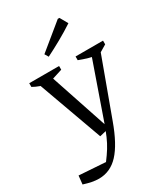

<svg xmlns="http://www.w3.org/2000/svg" viewBox="-254 -822 972 1120"><g transform="rotate(-30 231.5 -262.0)"><path d="M-30 183 -24 126 154 138Q179 105 197 76Q215 47 229.5 13.5Q244 -20 260 -65L403 -474H463L307 -49Q260 81 204 141.5Q148 202 71 202Q48 202 23 197Q-2 192 -30 183ZM200 -9 32 -474H118L268 -25ZM90 -425Q65 -430 41 -438.5Q17 -447 -4 -459V-484H197V-459ZM436 -425Q403 -429 371 -438Q339 -447 308 -459V-484H493V-459ZM172 -561 157 -586 328 -726H339L369 -673Q322 -642 272 -614Q222 -586 172 -561Z"/></g></svg>

Font: Piazzolla 24pt
Style: Regular
Weight: 400
Designer: Juan Pablo del Peral
Foundry: Huerta Tipografica
Version: Version 2.005